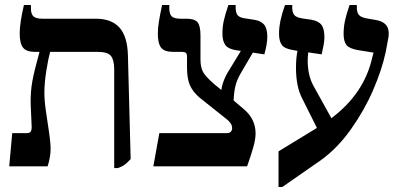

<svg xmlns="http://www.w3.org/2000/svg" viewBox="-20 -667 1613 770"><path d="M504 -29Q491 -15 480.5 -7Q470 1 453 7H438V-389Q438 -426 425 -442.5Q412 -459 372 -459H181Q174 -434 166 -384.5Q158 -335 158 -295Q158 -263 164 -222.5Q170 -182 171 -175Q183 -99 183 -71Q183 -38 171 0H17L29 -133H88Q98 -133 102.5 -138.5Q107 -144 107 -158L103 -251Q102 -298 109.5 -340Q117 -382 138 -457V-459H121Q85 -459 72 -476.5Q59 -494 59 -533Q59 -575 76 -647H104V-634Q104 -611 114 -601.5Q124 -592 150 -592H364Q427 -592 459 -556.5Q491 -521 493 -445Z M946 -374Q930 -347 924 -321.5Q918 -296 917 -264L957 -230Q1005 -190 1005 -132Q1005 -109 996 -77Q987 -45 971 0H595L619 -133H889Q900 -133 905 -138Q911 -144 911 -153Q911 -161 907.5 -168Q904 -175 894 -185L781 -275Q754 -298 742 -324.5Q730 -351 730 -396V-438Q730 -451 725.5 -455Q721 -459 709 -459H675Q639 -459 626 -476Q613 -493 613 -532Q613 -554 617 -579Q621 -604 630 -647H659V-633Q659 -611 668.5 -601.5Q678 -592 704 -592H727Q760 -592 772 -578Q784 -564 784 -525V-429Q784 -397 794.5 -378Q805 -359 841 -328L868 -306Q869 -322 878 -345Q887 -368 901 -389L946 -463L930 -465Q896 -470 884 -486Q872 -502 872 -533Q872 -559 877.5 -584Q883 -609 896 -647H925V-638Q925 -616 933 -606Q941 -596 965 -593L998 -588Q1026 -584 1039 -568.5Q1052 -553 1052 -520Q1052 -490 1040 -449L994 -456Z M1539 -533Q1539 -520 1537 -513L1527 -459Q1512 -388 1476.5 -306Q1441 -224 1387 -148Q1333 -72 1266 -24L1112 83H1097V-60L1251 -154L1193 -270Q1167 -318 1167 -396Q1167 -433 1173 -463L1157 -466Q1122 -471 1110.5 -486.5Q1099 -502 1099 -532Q1099 -581 1123 -647H1152V-637Q1152 -617 1160 -607Q1168 -597 1193 -593L1228 -588Q1257 -583 1269 -567.5Q1281 -552 1281 -518Q1281 -504 1278 -487Q1275 -470 1270 -449L1216 -457Q1214 -435 1214 -424Q1214 -365 1237 -323L1309 -193Q1441 -292 1473 -437L1478 -456L1416 -466Q1381 -472 1369.5 -486.5Q1358 -501 1358 -531Q1358 -558 1363.5 -584Q1369 -610 1382 -647H1411V-637Q1411 -617 1419.5 -607Q1428 -597 1452 -593L1486 -587Q1539 -579 1539 -533Z"/></svg>

Font: Noto Serif Hebrew SemiBold
Style: Regular
Weight: 600
Designer: Monotype Design Team
Foundry: Monotype Imaging Inc.
Version: Version 1.000